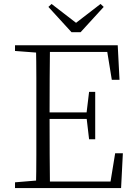

<svg xmlns="http://www.w3.org/2000/svg" viewBox="-20 -952 686 972"><path d="M241 -932 389 -818H341L489 -932L505 -917L388 -789H342L225 -917ZM56 0V-29L188 -40H198V0ZM162 0Q164 -83 164 -166Q164 -249 164 -333V-390Q164 -474 164 -557.5Q164 -641 162 -723H233Q232 -641 231.5 -556Q231 -471 231 -377V-357Q231 -255 231.5 -169Q232 -83 233 0ZM198 0V-33H569L536 -11L563 -176H602L593 0ZM198 -350V-383H436V-350ZM431 -247 418 -358V-379L431 -487H462V-247ZM56 -694V-723H198V-684H188ZM546 -548 519 -714 553 -689H198V-723H576L585 -548Z"/></svg>

Font: Noto Serif HK ExtraLight
Style: Regular
Weight: 200
Designer: Ryoko NISHIZUKA 西塚涼子 (kana & ideographs); Frank Grießhammer (Latin, Greek & Cyrillic); Wenlong ZHANG 张文龙 (bopomofo); San
Foundry: Adobe
Version: Version 2.002-H1;hotconv 1.1.0;makeotfexe 2.6.0